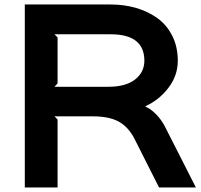

<svg xmlns="http://www.w3.org/2000/svg" viewBox="-20 -830 892 850"><path d="M619.1 -561Q619.1 -678.2 470.2 -678.2H221.2L234.9 -664.1V-460.9L221.2 -445.8H459Q536.6 -445.8 577.9 -478Q619.1 -510.3 619.1 -561ZM709 -272 847.2 0H684.1L576.2 -213.9Q549.8 -266.6 507.1 -290.8Q464.4 -314.9 392.1 -314.9H221.2L234.9 -300.8V0H89.8V-810.1H470.2Q530.3 -810.1 583 -794.7Q635.7 -779.3 677.2 -749.3Q718.8 -719.2 742.9 -670.9Q767.1 -622.6 767.1 -561Q767.1 -495.6 725.8 -441.4Q684.6 -387.2 624 -359.9V-357.9Q646 -349.1 669.4 -325.7Q692.9 -302.2 709 -272Z"/></svg>

Font: Sinkin Sans 600 SemiBold
Style: Regular
Weight: 600
Designer: Keith Bates
Foundry: K-Type
Version: Sinkin Sans (version 1.0)  by Keith Bates   •   © 2014   www